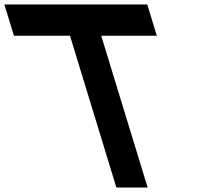

<svg xmlns="http://www.w3.org/2000/svg" viewBox="-285 -790 920 860"><path d="M125.6 -770H304.6H374.6L417.4 -630H347.4H168.4L354.9 -20L376.3 50H236.3L214.9 -20L28.4 -630H-152.6H-222.6L-265.4 -770H-195.4H-14.4Z"/></svg>

Font: Nordica Plus
Style: NordicaClassicRgOpObl
Weight: 500
Version: Version 1.01